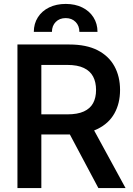

<svg xmlns="http://www.w3.org/2000/svg" viewBox="-20 -953 674 973"><path d="M68.4 0V-727.5H331.5Q417.5 -727.5 474.4 -698.5Q531.2 -669.4 559.8 -617.4Q588.4 -565.4 588.4 -497.1Q588.4 -429.2 559.8 -378.2Q531.2 -327.1 473.9 -299.3Q416.5 -271.5 330.1 -271.5H138.7V-373.5H321.3Q373 -373.5 405 -388.2Q437 -402.8 451.9 -430.4Q466.8 -458 466.8 -497.1Q466.8 -536.6 451.9 -564.9Q437 -593.3 404.8 -608.6Q372.6 -624 320.8 -624H189.5V0ZM478.5 0 303.7 -328.6H437L616.2 0ZM151.4 -791.5Q151.4 -833 171.9 -865.2Q192.4 -897.5 229 -915.3Q265.6 -933.1 313 -933.1Q360.4 -933.1 396.7 -915.3Q433.1 -897.5 453.6 -865.2Q474.1 -833 474.1 -791.5H382.3Q382.3 -822.3 363 -841.8Q343.8 -861.3 313 -861.3Q281.7 -861.3 262.5 -841.8Q243.2 -822.3 243.2 -791.5Z"/></svg>

Font: Inter Cardless Tabular Medium
Style: Regular
Weight: 500
Designer: Rasmus Andersson
Foundry: rsms
Version: Version 4.000;git-4fc901f